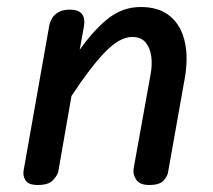

<svg xmlns="http://www.w3.org/2000/svg" viewBox="-20 -528 609 548"><path d="M88 0Q61 0 52.8 -13.2Q44.5 -26.5 47.5 -42L120.5 -454.5Q122.5 -465 128.5 -475.5Q134.5 -486 146.8 -493.2Q159 -500.5 180 -500.5Q204 -500.5 213.8 -488.2Q223.5 -476 219.5 -452L207.5 -386Q250 -445.5 290.8 -476.8Q331.5 -508 382 -508Q434 -508 465.2 -482Q496.5 -456 507.2 -409.8Q518 -363.5 507 -302.5L459.5 -35.5Q458 -25.5 447 -12.8Q436 0 405.5 0Q379 0 368.8 -15.2Q358.5 -30.5 361.5 -47.5L409.5 -314Q415 -342 411.8 -366.8Q408.5 -391.5 395.5 -407Q382.5 -422.5 357 -422.5Q321.5 -422.5 279.5 -379Q237.5 -335.5 184 -254L146.5 -39Q144.5 -28.5 131.8 -14.2Q119 0 88 0Z"/></svg>

Font: Edu AU VIC WA NT Hand Medium
Style: Regular
Weight: 500
Version: Version 1.001